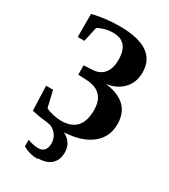

<svg xmlns="http://www.w3.org/2000/svg" viewBox="-211 -761 948 1075"><g transform="rotate(30 263.5 -223.0)"><path d="M210 210 212 214Q158 214 114 188V146Q153 160 182 160Q208 160 221 145Q235 129 235 101Q235 66 214 41Q193 15 162 11Q86 2 53 -7L47 -165H92L117 -60Q138 -49 166 -43Q196 -37 218 -37Q348 -37 348 -180Q348 -299 230 -306L172 -309V-369L229 -372Q276 -375 301 -406Q326 -437 326 -493Q326 -610 225 -610Q197 -610 172 -603Q144 -595 128 -585L107 -490H64V-639Q148 -660 238 -660Q478 -660 478 -499Q478 -435 439 -393Q400 -351 333 -341Q502 -320 501 -176Q501 -94 438 -44Q376 5 264 11Q292 25 308 48Q325 73 325 106Q325 156 295 183Q265 210 210 210Z"/></g></svg>

Font: Libra Serif Modern
Style: Bold
Weight: 700
Designer: Stefan Peev, Context Ltd
Foundry: Ascender Corporation
Version: Version 1.000